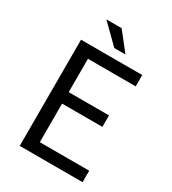

<svg xmlns="http://www.w3.org/2000/svg" viewBox="-197 -922 920 1027"><g transform="rotate(30 263.5 -409.0)"><path d="M89.8 -655.8H467.8V-585.9H172.9V-379.9H421.9V-309.1H172.9V-70.8H478V0H89.8ZM152.8 -817.9H247.1L335 -706.1H266.1Z"/></g></svg>

Font: SourceSansPro-Regular
Style: Regular
Weight: 400
Designer: Paul D. Hunt
Foundry: Adobe Systems Incorporated
Version: Version 1.050;PS Version 1.000;hotconv 1.0.70;makeotf.lib2.5